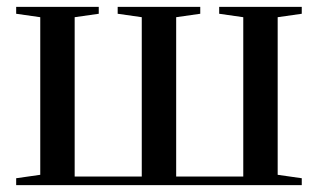

<svg xmlns="http://www.w3.org/2000/svg" viewBox="-20 -538 924 558"><path d="M27 0V-20L97 -30V-488L27 -498V-518H267V-498L197 -488V-25H392V-488L322 -498V-518H562V-498L492 -488V-25H687V-488L617 -498V-518H857V-498L787 -488V-30L857 -20V0Z"/></svg>

Font: Prata
Style: Regular
Weight: 400
Designer: Ivan Petrov
Foundry: Cyreal
Version: Version 2.000